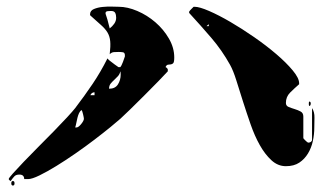

<svg xmlns="http://www.w3.org/2000/svg" viewBox="-20 -628 1040 595"><path d="M353 -420Q356 -423 361 -436Q366 -449 367 -453Q368 -465 361 -466Q354 -467 348 -467Q340 -467 333 -466.5Q326 -466 320 -460Q323 -485 321.5 -500.5Q320 -516 313 -527.5Q306 -539 293 -550.5Q280 -562 260 -580Q259 -581 259 -583Q259 -595 271 -600Q283 -605 298 -606.5Q313 -608 327.5 -607.5Q342 -607 348 -607Q375 -607 405.5 -594Q436 -581 461.5 -559Q487 -537 503.5 -508.5Q520 -480 520 -450Q520 -436 517 -432.5Q514 -429 509.5 -428.5Q505 -428 500.5 -427.5Q496 -427 493 -420Q498 -418 500 -413V-407Q492 -398 471.5 -377Q451 -356 427.5 -332.5Q404 -309 383 -288.5Q362 -268 353 -260Q343 -251 321.5 -233.5Q300 -216 272.5 -195Q245 -174 214 -152.5Q183 -131 154.5 -113.5Q126 -96 102.5 -84.5Q79 -73 67 -73H55Q55 -87 40 -87Q30 -87 25 -82Q20 -77 13 -67Q12 -67 9.5 -69.5Q7 -72 7 -73Q7 -76 20 -90.5Q33 -105 53.5 -126.5Q74 -148 99 -173Q124 -198 147 -221.5Q170 -245 188 -264.5Q206 -284 213 -293Q242 -331 267 -368Q292 -405 313 -447Q316 -443 320 -440Q325 -436 335 -428.5Q345 -421 347 -420ZM947 -293Q955 -281 954.5 -263Q954 -245 954 -233Q954 -212 949.5 -191Q945 -170 934.5 -152.5Q924 -135 907.5 -124Q891 -113 866 -113Q841 -113 821 -131.5Q801 -150 785 -178.5Q769 -207 756.5 -243Q744 -279 733 -313.5Q722 -348 712.5 -378.5Q703 -409 693 -427Q668 -472 635 -510.5Q602 -549 567 -587Q566 -588 566 -590Q566 -593 567 -593Q568 -595 573 -600Q578 -605 580 -607H583Q598 -607 628 -594Q658 -581 694 -560Q730 -539 767.5 -513Q805 -487 836 -460.5Q867 -434 887 -410Q907 -386 907 -370V-367Q892 -354 879 -341Q866 -328 866 -309Q866 -300 874.5 -296.5Q883 -293 893 -290Q903 -287 911.5 -282.5Q920 -278 920 -267V-200Q920 -199 925 -194Q930 -189 933 -187Q934 -186 937 -186Q939 -186 940 -187Q943 -187 945 -190Q946 -191 947 -193ZM320 -540Q328 -546 334 -554.5Q340 -563 340 -573Q340 -582 337 -588Q334 -594 324 -594Q322 -594 314.5 -593.5Q307 -593 307 -587Q307 -585 310 -576.5Q313 -568 313 -567ZM627 -553 620 -547H627ZM354 -397Q354 -404 353 -407Q351 -398 345.5 -392Q340 -386 334 -380.5Q328 -375 323 -369Q318 -363 318 -353Q337 -353 345.5 -366.5Q354 -380 354 -397ZM273 -342Q264 -342 260 -333H273ZM940 -300Q937 -298 937 -306.5Q937 -315 940 -313Q943 -312 943 -307Q943 -302 940 -300ZM217 -233Q223 -233 231.5 -243.5Q240 -254 240 -260Q240 -263 237.5 -273.5Q235 -284 233 -287Q228 -284 225 -277.5Q222 -271 220 -263Q218 -255 216.5 -247Q215 -239 213 -233ZM20 -53Q15 -53 15 -60Q15 -67 20 -67Q25 -67 25 -60Q25 -53 20 -53Z"/></svg>

Font: Genkaimincho
Style: Regular
Weight: 800
Designer: Dr. Ken Lunde (project architect, glyph set definition & overall production); Masataka HATTORI \u670D \u90E8 \u6B63 \u8C
Foundry: Adobe Systems Incorporated
Version: Version 1.00